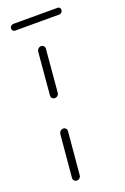

<svg xmlns="http://www.w3.org/2000/svg" viewBox="-127 -675 468 718"><g transform="rotate(-20 106.5 -316.0)"><path d="M12.2 -618.5Q12.2 -624.1 16.5 -628.1Q20.7 -632.2 26.3 -632.2H201.9Q207 -632.2 210.2 -629.1Q213.3 -625.9 213.3 -620.7Q213.3 -614.8 209.3 -610.6Q205.2 -606.3 199.3 -606.3H24.1Q18.9 -606.3 15.6 -609.8Q12.2 -613.3 12.2 -618.5ZM49.6 -0.4Q43.3 -0.4 39.1 -4.8Q34.8 -9.3 35.2 -15.6L50.4 -185.2Q51.1 -191.5 55.9 -196.1Q60.7 -200.7 67 -200.7Q73.3 -200.7 77.6 -196.1Q81.9 -191.5 81.1 -185.2L65.9 -15.6Q65.6 -9.3 60.7 -4.8Q55.9 -0.4 49.6 -0.4ZM77.4 -318.1Q71.1 -318.1 67 -322.6Q63 -327 63.3 -333.3L78.1 -503.3Q78.9 -509.6 83.7 -514.1Q88.5 -518.5 94.8 -518.5Q101.1 -518.5 105.4 -514.1Q109.6 -509.6 108.9 -503.3L94.1 -333.3Q93.7 -327 88.7 -322.6Q83.7 -318.1 77.4 -318.1Z"/></g></svg>

Font: 26F Galaxy Sans Ultra Light
Style: Italic
Weight: 200
Italic angle: -5°
Designer: C₂₉H₂₅N₃O₅
Version: Version 1.200